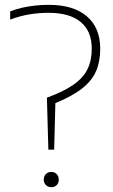

<svg xmlns="http://www.w3.org/2000/svg" viewBox="-20 -769 466 794"><path d="M180 -150 174 -365Q243.5 -390.5 284.2 -419Q325 -447.5 342.2 -483.8Q359.5 -520 359.5 -567.5Q359.5 -640 313.8 -678Q268 -716 181 -716Q140.5 -716 101.2 -709.5Q62 -703 22 -688V-722Q45 -731 71.2 -737Q97.5 -743 125.5 -746Q153.5 -749 181.5 -749Q284 -749 339.2 -701.5Q394.5 -654 394.5 -567.5Q394.5 -515 377.5 -475.2Q360.5 -435.5 320 -403.5Q279.5 -371.5 209 -342.5L204 -150ZM192 5Q178.5 5 169.8 -3.8Q161 -12.5 161 -26Q161 -40.5 169.8 -49.2Q178.5 -58 192 -58Q205.5 -58 214.2 -49.2Q223 -40.5 223 -26Q223 -12.5 214.8 -3.8Q206.5 5 192 5Z"/></svg>

Font: Encode Sans Condensed Thin Thin
Style: Regular
Weight: 250
Version: Version 3.002